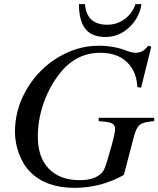

<svg xmlns="http://www.w3.org/2000/svg" viewBox="-20 -886 762 924"><path d="M632 -866H661Q650 -799 601 -753.5Q552 -708 488 -708Q421 -708 390.5 -747.5Q360 -787 360 -866H389Q397 -767 496 -767Q542 -767 579 -793.5Q616 -820 632 -866ZM722 -319V-303Q673 -300 654.5 -286.5Q636 -273 625 -231L576 -44Q465 18 339 18Q202 18 126 -58Q91 -93 71.5 -146Q52 -199 52 -251Q52 -354 102 -445Q152 -536 235 -594Q339 -666 455 -666Q527 -666 589 -642Q615 -632 633 -632Q669 -632 693 -666L708 -661L659 -464L641 -467Q638 -531 604 -573Q556 -632 463 -632Q346 -632 268 -533Q218 -470 190 -390Q162 -310 162 -228Q162 -129 215 -74Q268 -19 364 -19Q435 -19 469 -53Q478 -62 485 -79.5Q492 -97 508 -154Q534 -241 534 -267Q534 -296 487 -300L455 -303V-319Z"/></svg>

Font: STIX MathJax Latin
Style: Italic
Weight: 400
Italic angle: -16.33°
Designer: MicroPress Inc., with final additions and corrections provided by Coen Hoffman, Elsevier (retired)
Version: Version 1.1.1